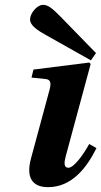

<svg xmlns="http://www.w3.org/2000/svg" viewBox="-20 -760 418 792"><path d="M108 -107C87 -30 111 12 178 12C275 12 336 -65 378 -149L348 -166C323 -121 285 -68 262 -68C243 -68 244 -89 251 -115L354 -496L348 -502L118 -473L110 -440L168 -434C188 -432 192 -419 185 -392ZM104 -680C104 -654 136 -634 172 -614L355 -511L376 -541L231 -690C194 -728 177 -740 157 -740C133 -740 104 -705 104 -680Z"/></svg>

Font: Heuristica
Style: Bold Italic
Weight: 700
Italic angle: -13°
Version: Version 1.0.1